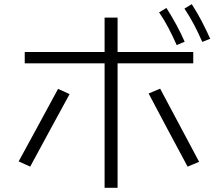

<svg xmlns="http://www.w3.org/2000/svg" viewBox="-20 -868 1040 916"><path d="M98 -566V-620H902V-566ZM479 28V-784H541V28ZM124 -73 69 -98Q116 -184 163 -270.5Q210 -357 257 -444L312 -419Q265 -333 218 -246.5Q171 -160 124 -73ZM875 -73Q828 -160 781.5 -247.5Q735 -335 689 -422L744 -445Q791 -358 837 -270.5Q883 -183 930 -96ZM823 -653Q804 -696 783.5 -735Q763 -774 739 -809L774 -830Q799 -791 821 -750.5Q843 -710 861 -669ZM945 -668Q926 -712 905 -751.5Q884 -791 860 -827L895 -848Q921 -808 942.5 -766.5Q964 -725 983 -683Z"/></svg>

Font: Murecho Thin Light
Style: Regular
Weight: 300
Version: Version 1.010